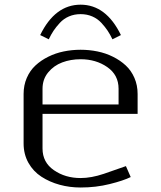

<svg xmlns="http://www.w3.org/2000/svg" viewBox="-20 -812 707 842"><path d="M83.5 -183.1V-399.9Q83.5 -438 97.4 -470.2Q111.3 -502.4 135.5 -524.9Q159.7 -547.4 191.7 -563.2Q223.6 -579.1 259.5 -586.4Q295.4 -593.8 333.5 -593.8Q371.6 -593.8 407.5 -586.4Q443.4 -579.1 475.3 -563.2Q507.3 -547.4 531.5 -524.9Q555.7 -502.4 569.6 -470.2Q583.5 -438 583.5 -399.9V-312.5H166.5V-160.6Q166.5 -100.1 216.3 -65.7Q266.1 -31.2 333.5 -31.2Q380.4 -31.2 435.5 -49.8L532.2 -83.5L553.2 -35.6Q522 -20 461.4 -4.9Q400.9 10.3 333.5 10.3Q285.6 10.3 241.7 -1.7Q197.8 -13.7 161.9 -36.9Q126 -60.1 104.7 -97.9Q83.5 -135.7 83.5 -183.1ZM500 -422.9Q500 -483.4 450.4 -517.8Q400.9 -552.2 333.5 -552.2Q290 -552.2 252.9 -538.3Q215.8 -524.4 191.2 -494.4Q166.5 -464.4 166.5 -422.9V-354H500ZM333.5 -791.5Q445.3 -791.5 510.3 -658.2L473.1 -639.6Q462.9 -661.1 452.1 -677.2Q441.4 -693.4 424.6 -711.7Q407.7 -730 384.5 -740Q361.3 -750 333.5 -750Q305.7 -750 282.5 -740Q259.3 -730 242.4 -711.7Q225.6 -693.4 214.8 -677.2Q204.1 -661.1 193.8 -639.6L156.2 -658.2Q221.2 -791.5 333.5 -791.5Z"/></svg>

Font: Resagnicto
Style: Regular
Weight: 500
Version: Version 0.9991